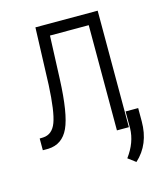

<svg xmlns="http://www.w3.org/2000/svg" viewBox="-104 -606 716 841"><g transform="rotate(-15 253.5 -186.0)"><path d="M418 -528.3V0H363.8V-477.1H188L180.2 -281.2Q173.8 -126 145.3 -64.2Q116.7 -2.4 52.7 0H27.8V-53.2L43.5 -53.7Q85.4 -55.7 103 -102.8Q120.6 -149.9 126.5 -269L135.7 -528.3ZM410.6 155.8 376 129.9Q420.4 70.3 421.9 5.9V-70.3H479V-10.3Q479 93.8 410.6 155.8Z"/></g></svg>

Font: Roboto Condensed Light
Style: Regular
Weight: 300
Designer: Google
Version: Version 2.134; 2016